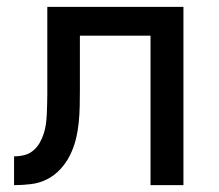

<svg xmlns="http://www.w3.org/2000/svg" viewBox="-20 -540 640 560"><path d="M21 0V-84Q36 -84 50.5 -87.5Q65 -91 76.5 -100.5Q88 -110 95.5 -123Q103 -136 107.5 -150Q112 -164 114 -178.5Q116 -193 116.5 -207.5Q117 -222 117.5 -236.5Q118 -251 118 -266Q118 -270 118 -273.5Q118 -277 118 -281V-520H515V0H419V-436H213V-281Q213 -281 213 -280.5Q213 -280 213 -280V-279Q213 -255 212.5 -230.5Q212 -206 209.5 -181.5Q207 -157 201 -133Q195 -109 184 -87Q173 -65 156 -46.5Q139 -28 117 -17Q95 -6 70.5 -3Q46 0 21 0Z"/></svg>

Font: Zed Mono Medium Extended
Style: Regular
Weight: 500
Width: 7
Monospace: yes
Designer: Belleve Invis
Foundry: Belleve Invis
Version: Version 1.0.0; ttfautohint (v1.8.4)